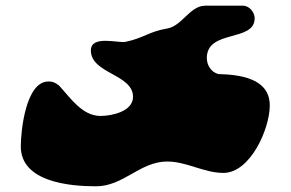

<svg xmlns="http://www.w3.org/2000/svg" viewBox="-20 -767 1023 674"><path d="M53 -253C53 -128 225 -113 317 -113C414 -113 471 -200 567 -200C635 -200 696 -160 764 -160C859 -160 927 -315 927 -397C927 -494 818 -505 747 -507C721 -513 706 -539 706 -563C706 -665 874 -618 874 -703C874 -723 856 -747 833 -747H700C647 -747 618 -675 567 -667C502 -656 484 -633 420 -620C396 -615 299 -645 299 -590C299 -508 447 -507 447 -427C447 -376 373 -360 333 -360C268 -360 227 -424 187 -467C172 -478 165 -481 150 -481C70 -481 53 -306 53 -253Z"/></svg>

Font: CISF Camouflage Kit
Style: Ste
Weight: 400
Designer: Robert Jablonski, Jasper
Foundry: Cannot Into Space Fonts
Version: Version 1.27